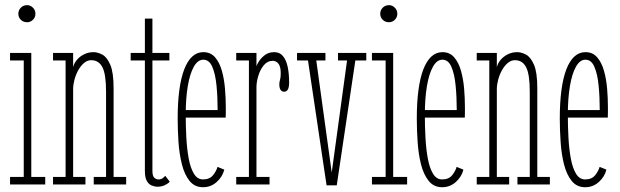

<svg xmlns="http://www.w3.org/2000/svg" viewBox="-20 -734 2468 764"><path d="M20 0V-30H74.5V-493.5H20V-523.5H104.5V-30H160V0ZM88 -645.5Q73 -645.5 63 -655.2Q53 -665 53 -679Q53 -693.5 63 -703.5Q73 -713.5 88 -713.5Q101 -713.5 111 -703.5Q121 -693.5 121 -679Q121 -665 111 -655.2Q101 -645.5 88 -645.5Z M191 0V-30H241V-493.5H191V-523.5H271V-466.5Q274.5 -482 286 -495.8Q297.5 -509.5 314.8 -518Q332 -526.5 352 -526.5Q368.5 -526.5 387 -516.8Q405.5 -507 418.8 -476.5Q432 -446 432 -383.5V-30H482V0H353V-30H402V-370Q402 -438.5 387.5 -466.5Q373 -494.5 343 -494.5Q327.5 -494.5 314.2 -483.2Q301 -472 291.2 -454.2Q281.5 -436.5 276.2 -416.5Q271 -396.5 271 -379V-30H320V0Z M607.5 9Q595.5 9 583.8 4.2Q572 -0.5 564.2 -14Q556.5 -27.5 556.5 -54.5V-493.5H500V-523.5H556.5Q556.5 -543.5 556.5 -568Q556.5 -592.5 556.5 -616.8Q556.5 -641 556.5 -660H586.5V-523.5H654V-493.5H586.5V-54.5Q586.5 -33 594.2 -26.5Q602 -20 610 -20Q620.5 -20 627 -24.8Q633.5 -29.5 637.5 -34.5L655.5 -11Q649 -3.5 635.8 2.8Q622.5 9 607.5 9Z M788 11Q754.5 11 734.2 -14.2Q714 -39.5 703.8 -80.2Q693.5 -121 690.2 -169Q687 -217 687 -262.5Q687 -325.5 693.5 -374.8Q700 -424 713 -457.8Q726 -491.5 745 -509Q764 -526.5 789 -526.5Q818 -526.5 835.8 -506Q853.5 -485.5 862.8 -452.8Q872 -420 875.2 -381.8Q878.5 -343.5 878.5 -308Q878.5 -297 878.5 -286.5Q878.5 -276 878 -266H712.5V-296H846Q846 -348 841.5 -393.8Q837 -439.5 824.8 -468Q812.5 -496.5 789 -496.5Q767 -496.5 751.2 -468.5Q735.5 -440.5 727.2 -391.2Q719 -342 719 -278Q719 -231.5 721.5 -185.8Q724 -140 731 -102.5Q738 -65 751.8 -42.5Q765.5 -20 788 -20Q814.5 -20 828 -37.2Q841.5 -54.5 845.5 -70L872.5 -59Q865.5 -30.5 842.2 -9.8Q819 11 788 11Z M920 0V-30H970.5V-493.5H920V-523.5H1000.5V-470Q1001 -474.5 1009.2 -488.2Q1017.5 -502 1033 -514.2Q1048.5 -526.5 1071.5 -526.5Q1093 -526.5 1106 -510.8Q1119 -495 1124.8 -467.8Q1130.5 -440.5 1130.5 -405.5Q1130.5 -387 1125.5 -378Q1120.5 -369 1110.5 -369Q1102 -369 1096.8 -376Q1091.5 -383 1091.5 -398Q1091.5 -406 1093 -411.2Q1094.5 -416.5 1095.8 -423.8Q1097 -431 1097 -443.5Q1097 -469.5 1087.8 -480.8Q1078.5 -492 1065.5 -492Q1044 -492 1029.5 -474.2Q1015 -456.5 1007.8 -432Q1000.5 -407.5 1000.5 -387.5V-30H1052.5V0Z M1279.5 3.5 1205.5 -493.5H1162V-523.5H1275V-493.5H1238.5L1300 -47.5L1361 -493.5H1325V-523.5H1437.5V-493.5H1394L1320 3.5Z M1460 0V-30H1514.5V-493.5H1460V-523.5H1544.5V-30H1600V0ZM1528 -645.5Q1513 -645.5 1503 -655.2Q1493 -665 1493 -679Q1493 -693.5 1503 -703.5Q1513 -713.5 1528 -713.5Q1541 -713.5 1551 -703.5Q1561 -693.5 1561 -679Q1561 -665 1551 -655.2Q1541 -645.5 1528 -645.5Z M1739.5 11Q1706 11 1685.8 -14.2Q1665.5 -39.5 1655.2 -80.2Q1645 -121 1641.8 -169Q1638.5 -217 1638.5 -262.5Q1638.5 -325.5 1645 -374.8Q1651.5 -424 1664.5 -457.8Q1677.5 -491.5 1696.5 -509Q1715.5 -526.5 1740.5 -526.5Q1769.5 -526.5 1787.2 -506Q1805 -485.5 1814.2 -452.8Q1823.5 -420 1826.8 -381.8Q1830 -343.5 1830 -308Q1830 -297 1830 -286.5Q1830 -276 1829.5 -266H1664V-296H1797.5Q1797.5 -348 1793 -393.8Q1788.5 -439.5 1776.2 -468Q1764 -496.5 1740.5 -496.5Q1718.5 -496.5 1702.8 -468.5Q1687 -440.5 1678.8 -391.2Q1670.5 -342 1670.5 -278Q1670.5 -231.5 1673 -185.8Q1675.5 -140 1682.5 -102.5Q1689.5 -65 1703.2 -42.5Q1717 -20 1739.5 -20Q1766 -20 1779.5 -37.2Q1793 -54.5 1797 -70L1824 -59Q1817 -30.5 1793.8 -9.8Q1770.5 11 1739.5 11Z M1877 0V-30H1927V-493.5H1877V-523.5H1957V-466.5Q1960.5 -482 1972 -495.8Q1983.5 -509.5 2000.8 -518Q2018 -526.5 2038 -526.5Q2054.5 -526.5 2073 -516.8Q2091.5 -507 2104.8 -476.5Q2118 -446 2118 -383.5V-30H2168V0H2039V-30H2088V-370Q2088 -438.5 2073.5 -466.5Q2059 -494.5 2029 -494.5Q2013.5 -494.5 2000.2 -483.2Q1987 -472 1977.2 -454.2Q1967.5 -436.5 1962.2 -416.5Q1957 -396.5 1957 -379V-30H2006V0Z M2308.5 11Q2275 11 2254.8 -14.2Q2234.5 -39.5 2224.2 -80.2Q2214 -121 2210.8 -169Q2207.5 -217 2207.5 -262.5Q2207.5 -325.5 2214 -374.8Q2220.5 -424 2233.5 -457.8Q2246.5 -491.5 2265.5 -509Q2284.5 -526.5 2309.5 -526.5Q2338.5 -526.5 2356.2 -506Q2374 -485.5 2383.2 -452.8Q2392.5 -420 2395.8 -381.8Q2399 -343.5 2399 -308Q2399 -297 2399 -286.5Q2399 -276 2398.5 -266H2233V-296H2366.5Q2366.5 -348 2362 -393.8Q2357.5 -439.5 2345.2 -468Q2333 -496.5 2309.5 -496.5Q2287.5 -496.5 2271.8 -468.5Q2256 -440.5 2247.8 -391.2Q2239.5 -342 2239.5 -278Q2239.5 -231.5 2242 -185.8Q2244.5 -140 2251.5 -102.5Q2258.5 -65 2272.2 -42.5Q2286 -20 2308.5 -20Q2335 -20 2348.5 -37.2Q2362 -54.5 2366 -70L2393 -59Q2386 -30.5 2362.8 -9.8Q2339.5 11 2308.5 11Z"/></svg>

Font: Imbue Thin 10pt Thin
Style: Regular
Weight: 250
Version: Version 1.102